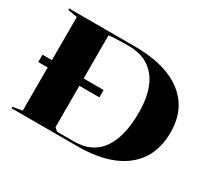

<svg xmlns="http://www.w3.org/2000/svg" viewBox="-136 -944 1296 1180"><g transform="rotate(30 512.5 -354.0)"><path d="M50 -380H484V-328H50ZM515 -708Q660 -708 761.5 -668Q863 -628 917 -550.5Q971 -473 971 -359Q971 -243 917.5 -163Q864 -83 763 -41.5Q662 0 518 0H50V-10L117 -22V-686L50 -698V-708ZM481 -692Q437 -692 399.5 -690.5Q362 -689 342 -686V-35L364 -15H484Q613 -15 677 -105.5Q741 -196 741 -368Q741 -471 712 -543Q683 -615 625.5 -653.5Q568 -692 481 -692Z"/></g></svg>

Font: Kalnia SemiExpanded Medium
Style: Regular
Weight: 500
Width: 6
Designer: Frida Medrano
Foundry: Frida Medrano
Version: Version 1.105